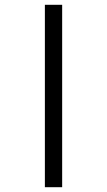

<svg xmlns="http://www.w3.org/2000/svg" viewBox="-20 -780 445 800"><path d="M167 0V-760H239V0Z"/></svg>

Font: Noto Serif ExtraCondensed SemiBold
Style: Regular
Weight: 600
Width: 2
Designer: Monotype Design Team
Foundry: Monotype Imaging Inc.
Version: Version 2.015; ttfautohint (v1.8.4.7-5d5b)